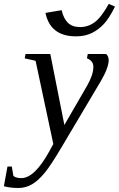

<svg xmlns="http://www.w3.org/2000/svg" viewBox="-103 -731 600 967"><path d="M25.4 -459H150.4L221.2 -101.6L335.9 -299.8Q367.2 -354.5 367.2 -394Q367.2 -412.1 356.9 -422.9Q346.7 -433.6 335 -437L338.9 -459H431.6Q444.3 -447.8 444.3 -428.2Q444.3 -389.6 403.8 -320.8L210.4 4.9Q154.8 99.6 122.3 139.2Q89.8 178.7 58.1 197.3Q26.4 215.8 -10.7 215.8Q-50.3 215.8 -83.5 207L-65.4 107.9H-43.5L-35.6 154.8Q-23.4 166 4.4 166Q70.3 166 143.6 34.2L165.5 -5.9L76.2 -424.8L21.5 -437ZM300.3 -594.7Q341.3 -594.7 374.5 -619.6Q407.7 -644.5 444.8 -711.4L476.1 -697.8Q448.2 -641.1 421.6 -611.8Q395 -582.5 360.4 -565.2Q325.7 -547.9 279.8 -547.9Q150.4 -547.9 126 -666L207.5 -679.7Q216.8 -638.2 238.8 -616.5Q260.7 -594.7 300.3 -594.7Z"/></svg>

Font: Tinos
Style: Italic
Weight: 400
Italic angle: -16.333°
Designer: Steve Matteson
Foundry: Monotype Imaging Inc.
Version: Version 1.32